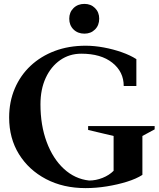

<svg xmlns="http://www.w3.org/2000/svg" viewBox="-20 -951 815 987"><path d="M420 16Q305 16 216.5 -30.5Q128 -77 77.5 -158.5Q27 -240 27 -347Q27 -428 56 -496Q85 -564 137.5 -613Q190 -662 261.5 -689Q333 -716 420 -716Q465 -716 513.5 -707Q562 -698 606 -682.5Q650 -667 681 -647V-509H616Q616 -582 557.5 -628.5Q499 -675 398 -675Q337 -675 289.5 -642Q242 -609 215 -550.5Q188 -492 188 -415Q188 -307 220 -221Q252 -135 308.5 -83Q365 -31 438 -23Q473 -23 507 -36.5Q541 -50 564 -73V-252L433 -283V-303H775V-286L712 -252V-52Q681 -32 633 -17Q585 -2 529.5 7Q474 16 420 16ZM414 -778Q380 -778 358 -799.5Q336 -821 336 -855Q336 -888 358 -909.5Q380 -931 414 -931Q447 -931 468.5 -909.5Q490 -888 490 -855Q490 -821 468.5 -799.5Q447 -778 414 -778Z"/></svg>

Font: Wittgenstein
Style: Bold
Weight: 700
Designer: Jörg Drees
Foundry: Jörg Drees
Version: Version 1.303; ttfautohint (v1.8.4.7-5d5b)